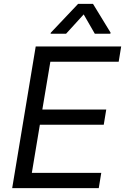

<svg xmlns="http://www.w3.org/2000/svg" viewBox="-20 -966 642 986"><path d="M319.2 -792.6 409.8 -892 467 -792.6H546.5L547.9 -798.3L457.7 -946H381L241.1 -798.3L239.7 -792.6ZM42.6 0H487.2L500 -78.1H143.5L184.7 -325.3H512.8L525.6 -403.4H197.4L238.6 -649.1H589.5L602.3 -727.3H163.4Z"/></svg>

Font: TID UI
Style: Italic
Weight: 400
Italic angle: -9.39999°
Designer: The TID Project Authors
Foundry: Bakken & Bæck
Version: Version 1.001;hotconv 1.0.109;makeotfexe 2.5.65596